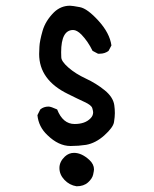

<svg xmlns="http://www.w3.org/2000/svg" viewBox="-20 -521 540 672"><path d="M248 131Q223 127 205.5 108.5Q188 90 188 67Q188 45 207 27Q221 14 239 14Q266 14 293 39Q309 54 309 72Q309 76 306 90Q303 104 288 117.5Q273 131 248 131ZM227 -10Q185 -10 146 -48Q115 -77 111 -118L121 -138Q133 -148 150 -148Q158 -148 180 -138Q200 -87 241 -87Q278 -87 297 -107Q306 -116 306 -128Q306 -132 303 -142.5Q300 -153 276 -164Q252 -175 218 -192Q117 -241 117 -332Q117 -338 118 -358Q119 -378 129 -413Q139 -448 169 -478Q193 -501 225 -501Q233 -501 259.5 -496Q286 -491 325 -448Q364 -405 370 -362L360 -343Q347 -333 329 -333H323L304 -343Q288 -376 265 -400Q249 -416 236 -416Q194 -416 194 -338Q194 -334 194.5 -320Q195 -306 219.5 -284.5Q244 -263 280.5 -246Q317 -229 346.5 -205Q376 -181 380 -153Q382 -139 382 -125Q382 -112 379 -93.5Q376 -75 345.5 -47.5Q315 -20 281 -14Q255 -10 227 -10Z"/></svg>

Font: Xiaolai Mono SC
Style: Regular
Weight: 400
Monospace: yes
Designer: LXGW / Nozomi Seto
Version: Version 3.113;September 30, 2024